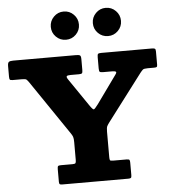

<svg xmlns="http://www.w3.org/2000/svg" viewBox="-72 -1070 1001 1128"><g transform="rotate(-5 428.5 -506.0)"><path d="M230.5 -17.5V-91.5Q230.5 -105.5 234 -109.5Q237.5 -113.5 251 -113.5H319Q333.5 -113.5 337 -117.8Q340.5 -122 340.5 -136.5V-242Q340.5 -262.5 337.2 -272.2Q334 -282 326 -293.5L107.5 -615Q99 -627 93.5 -631.8Q88 -636.5 66 -636.5H13Q-1 -636.5 -4.2 -640.5Q-7.5 -644.5 -7.5 -658.5V-719.5Q-7.5 -739.5 -0.5 -744.8Q6.5 -750 25.5 -750H395.5Q412.5 -750 418.8 -746Q425 -742 425 -724V-659.5Q425 -645 421.2 -640.8Q417.5 -636.5 403 -636.5H353.5Q334.5 -636.5 330.8 -631.2Q327 -626 337 -611.5L448 -449Q466.5 -422 472.5 -423.5Q478.5 -425 497.5 -450.5L614 -612.5Q626 -628 620.8 -632.2Q615.5 -636.5 597 -636.5H548Q531 -636.5 526.2 -640Q521.5 -643.5 521.5 -660.5V-726Q521.5 -742 525.5 -746Q529.5 -750 544.5 -750H843.5Q855.5 -750 860.5 -747Q865.5 -744 865.5 -730.5V-652Q865.5 -641.5 861.2 -639Q857 -636.5 846 -636.5H809Q786 -636.5 779.8 -631Q773.5 -625.5 764 -613.5L557 -340.5Q547.5 -328 542.8 -319Q538 -310 538 -286.5V-136Q538 -121.5 540.8 -117.5Q543.5 -113.5 558 -113.5H639Q651.5 -113.5 654.8 -109.5Q658 -105.5 658 -92.5V-19.5Q658 -7 654.2 -3.5Q650.5 0 638.5 0H248Q238 0 234.2 -3.2Q230.5 -6.5 230.5 -17.5ZM593.5 -845Q559 -845 534.8 -869.2Q510.5 -893.5 510.5 -928Q510.5 -962.5 534.8 -987Q559 -1011.5 593.5 -1011.5Q628 -1011.5 652.2 -987Q676.5 -962.5 676.5 -928Q676.5 -893.5 652.2 -869.2Q628 -845 593.5 -845ZM345.5 -845Q311 -845 286.8 -869.2Q262.5 -893.5 262.5 -928Q262.5 -962.5 286.8 -987Q311 -1011.5 345.5 -1011.5Q380 -1011.5 404.2 -987Q428.5 -962.5 428.5 -928Q428.5 -893.5 404.2 -869.2Q380 -845 345.5 -845Z"/></g></svg>

Font: Besley* Heavy
Style: Regular
Weight: 800
Designer: Owen Earl
Foundry: indestructible type*
Version: Version 3.000; ttfautohint (v1.8.3)